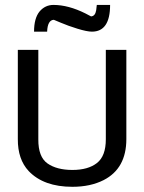

<svg xmlns="http://www.w3.org/2000/svg" viewBox="-20 -735 577 768"><path d="M51.3 0ZM195.3 -655.8Q170.4 -654.8 168.5 -608.4H116.2Q116.2 -662.1 138.2 -689Q160.6 -715.3 193.8 -715.3Q253.4 -715.3 321.8 -681.2L344.2 -669.4Q360.8 -670.4 364.7 -693.8Q365.7 -701.7 367.2 -715.3H420.4Q420.4 -608.4 347.7 -608.4Q328.1 -608.4 290 -620.1Q252 -631.8 223.6 -644ZM269.5 12.2Q154.8 12.2 94.7 -50.8Q50.8 -97.7 51.3 -178.7V-535.6H133.3V-177.7Q132.8 -107.4 169.9 -81.3Q207 -55.2 269.8 -55.2Q332.5 -55.2 367.9 -83Q403.3 -110.8 403.3 -177.7V-535.6H485.4V-178.7Q485.4 -61 394.5 -14.6Q341.8 12.2 269.5 12.2Z"/></svg>

Font: Oxygen
Style: Normal
Weight: 400
Designer: Vernon Adams
Foundry: Vernon Adams
Version: Version Release 0.2.2 webfont; ttfautohint (v0.8.52-bc40) -l